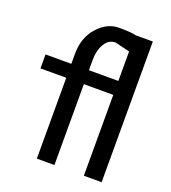

<svg xmlns="http://www.w3.org/2000/svg" viewBox="-136 -840 839 944"><g transform="rotate(20 284.0 -368.5)"><path d="M504 3V-733H415Q390 -740 326 -740Q263 -740 214 -685Q165 -630 165 -545V-493H30V-420H165V3H257V-420H411V3ZM411 -493H257V-545Q257 -598 278 -632Q298 -666 334 -666L411 -647Z"/></g></svg>

Font: Sawarabi Gothic
Style: Regular
Weight: 400
Designer: mshio (mshio@users.sourceforge.jp)
Version: Version 20141215